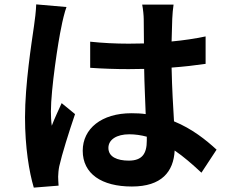

<svg xmlns="http://www.w3.org/2000/svg" viewBox="-20 -804 1040 875"><path d="M283 -772 145 -784C144 -752 139 -714 135 -686C124 -609 94 -420 94 -269C94 -133 113 -19 134 51L247 42C246 28 245 11 245 1C245 -10 247 -32 250 -46C262 -100 294 -202 322 -284L261 -334C246 -300 229 -266 216 -231C213 -251 212 -276 212 -296C212 -396 245 -616 260 -683C263 -701 275 -752 283 -772ZM649 -181V-163C649 -104 628 -72 567 -72C514 -72 474 -89 474 -130C474 -168 512 -192 569 -192C596 -192 623 -188 649 -181ZM771 -783H628C632 -763 635 -732 635 -717L636 -606L566 -605C506 -605 448 -608 391 -614V-495C450 -491 507 -489 566 -489L637 -490C638 -419 642 -346 644 -284C624 -287 602 -288 579 -288C443 -288 357 -218 357 -117C357 -12 443 46 581 46C717 46 771 -22 776 -118C816 -91 856 -56 898 -17L967 -122C919 -166 856 -217 773 -251C769 -319 764 -399 762 -496C817 -500 869 -506 917 -513V-638C869 -628 817 -620 762 -615C763 -659 764 -696 765 -718C766 -740 768 -764 771 -783Z"/></svg>

Font: Source Han Sans KR
Style: Bold
Weight: 700
Designer: Ryoko NISHIZUKA 西塚涼子 (kana, bopomofo & ideographs); Paul D. Hunt (Latin, Greek & Cyrillic); Sandoll Communications 산돌커뮤니
Foundry: Adobe
Version: Version 2.004;hotconv 1.0.118;makeotfexe 2.5.65603